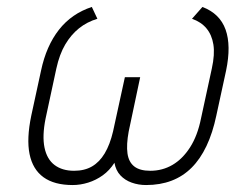

<svg xmlns="http://www.w3.org/2000/svg" viewBox="-20 -519 677 552"><path d="M562 -499 532 -465Q558 -456 573.5 -437.5Q589 -419 593.5 -391Q598 -363 589 -322L558 -179Q548 -129 526.5 -95.5Q505 -62 476 -45Q447 -28 412 -28Q382 -28 366 -40.5Q350 -53 346.5 -78Q343 -103 350 -141L383 -297H339L305 -141Q296 -103 281 -78Q266 -53 244.5 -40.5Q223 -28 193 -28Q159 -28 137 -44.5Q115 -61 108 -94.5Q101 -128 111 -178L142 -322Q151 -363 167.5 -391Q184 -419 207 -437.5Q230 -456 260 -465L244 -499Q186 -480 149.5 -433.5Q113 -387 98 -316L70 -187Q56 -120 65 -76Q74 -32 105 -9.5Q136 13 189 13Q211 13 233.5 6Q256 -1 275.5 -15Q295 -29 309 -51Q313 -29 326 -15Q339 -1 358.5 6Q378 13 400 13Q481 13 531 -37Q581 -87 602 -187L630 -316Q645 -388 628.5 -434Q612 -480 562 -499Z"/></svg>

Font: Advent Pro Light
Style: Italic
Weight: 300
Italic angle: -12°
Version: Version 3.000